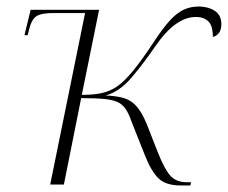

<svg xmlns="http://www.w3.org/2000/svg" viewBox="-20 -566 699 589"><path d="M535 3Q488 3 465.5 -19.5Q443 -42 424 -91L387 -184Q378 -210 369 -226Q360 -242 345.5 -250.5Q331 -259 303.5 -262Q276 -265 229 -265L176 0H134L241 -526H144Q107 -526 92 -516.5Q77 -507 69 -475L65 -458H55L74 -536H284L231 -275Q270 -275 294.5 -281Q319 -287 338 -300Q359 -314 385.5 -345.5Q412 -377 453 -439Q480 -480 501 -503Q522 -526 543 -536Q564 -546 590 -546Q618 -546 638.5 -533Q659 -520 659 -492Q659 -473 650.5 -463.5Q642 -454 633 -453Q633 -487 619 -500.5Q605 -514 581 -514Q550 -514 519 -492Q488 -470 455 -422Q420 -371 383.5 -328Q347 -285 304 -273Q334 -272 357 -266Q380 -260 397 -242Q414 -224 430 -186L464 -99Q485 -46 503 -26.5Q521 -7 553 -7H566L564 3Z"/></svg>

Font: Noto Serif Display ExtraLight
Style: Italic
Weight: 200
Italic angle: -12°
Designer: Monotype Design Team
Foundry: Monotype Imaging Inc.
Version: Version 2.009